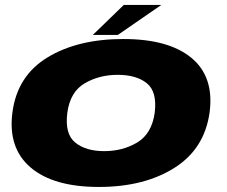

<svg xmlns="http://www.w3.org/2000/svg" viewBox="-20 -755 922 780"><path d="M381.5 4.5Q565.5 4.5 688.2 -72.8Q811 -150 831.5 -298.5Q850.5 -443 757.8 -519.8Q665 -596.5 481 -596.5Q296 -596.5 173 -521.8Q50 -447 30.5 -298.5Q11.5 -154 104.2 -74.8Q197 4.5 381.5 4.5ZM403.5 -141Q328.5 -141 285.5 -176Q242.5 -211 253.5 -297Q265 -382 324 -416.5Q383 -451 458 -451Q534 -451 576.5 -416.8Q619 -382.5 608.5 -297Q596.5 -211.5 537.5 -176.2Q478.5 -141 403.5 -141ZM357 -613H458.5L635.5 -735H483Z"/></svg>

Font: Anybody Expanded ExtraBold
Style: Italic
Weight: 800
Width: 7
Italic angle: -10°
Version: Version 1.113;gftools[0.9.25]